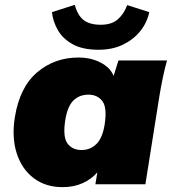

<svg xmlns="http://www.w3.org/2000/svg" viewBox="-20 -759 717 791"><path d="M238 12Q168 12 119 -25Q70 -62 49 -127Q28 -192 41 -275Q61 -400 133 -461Q205 -522 303 -522Q355 -522 395 -501Q435 -480 448 -446L468 -510H668Q658 -474 650.5 -437.5Q643 -401 637 -365L579 0H373L381 -49Q357 -21 320.5 -4.5Q284 12 238 12ZM316 -141Q352 -141 377 -165.5Q402 -190 411 -245Q422 -315 402 -342Q382 -369 344 -369Q307 -369 282.5 -345Q258 -321 249 -265Q238 -195 258 -168Q278 -141 316 -141ZM386 -554Q320 -554 279 -577Q238 -600 218 -635.5Q198 -671 194 -709L288 -739Q300 -695 325 -676Q350 -657 395 -657Q440 -657 465.5 -679.5Q491 -702 504 -738L595 -709Q586 -666 558 -631Q530 -596 486.5 -575Q443 -554 386 -554Z"/></svg>

Font: Mulish ExtraBlack
Style: Italic
Weight: 1000
Italic angle: -9°
Designer: Vernon Adams
Foundry: Vernon Adams
Version: Version 3.603; ttfautohint (v1.8.3)